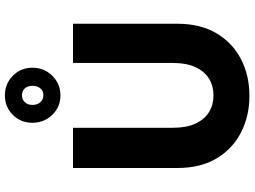

<svg xmlns="http://www.w3.org/2000/svg" viewBox="-144 -856 1013 764"><g transform="rotate(-90 362.0 -474.5)"><path d="M75 -275V-690H235V-295Q235 -238 252 -202Q269 -166 298 -148.5Q327 -131 364 -131Q401 -131 430 -148.5Q459 -166 476 -202Q493 -238 493 -295V-690H649V-275Q649 -183 611 -119Q573 -55 508 -21.5Q443 12 362 12Q282 12 216.5 -21.5Q151 -55 113 -119Q75 -183 75 -275ZM255 -851.5Q255 -898 286.5 -929.5Q318 -961 364 -961Q410.1 -961 442 -929.5Q474 -898 474 -851.5Q474 -805 442 -772.5Q410.1 -740 364 -740Q318 -740 286.5 -772.5Q255 -805 255 -851.5ZM326 -851Q326 -832 336.7 -820Q347.5 -808 364.4 -808Q382 -808 392 -820Q402 -832 402 -851Q402 -870 392 -881.5Q382 -893 364.4 -893Q347.5 -893 336.7 -881.5Q326 -870 326 -851Z"/></g></svg>

Font: Radio Canada
Style: Regular
Weight: 400
Designer: Charles Daoud, Etienne Aubert Bonn, Alexandre Saumier Demers, Jacques Le Bailly
Foundry: Radio-Canada
Version: Version 2.104;gftools[0.9.28.dev5+ged2979d]